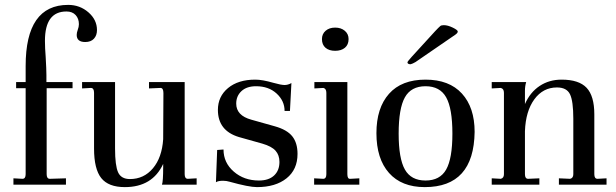

<svg xmlns="http://www.w3.org/2000/svg" viewBox="-20 -756 2523 786"><path d="M35 0V-26L72 -24Q85 -24 85 -43V-395H46V-420H85V-486Q85 -736 259 -736Q307 -736 342 -705.5Q377 -675 377 -633Q377 -611 364.5 -597.5Q352 -584 329 -584Q294 -584 294 -613Q294 -622 298 -633Q303 -646 303 -657Q303 -680 289.5 -694.5Q276 -709 252 -709Q164 -709 164 -589Q164 -560 167 -523Q170 -471 170 -449V-420H277V-395H171V-43Q171 -24 184 -24L250 -26V0Z M491 10Q424 10 394.5 -27Q365 -64 365 -148V-376Q365 -396 352 -396L316 -394V-420H451V-148Q451 -78 463.5 -50.5Q476 -23 512 -23Q569 -23 606 -67Q643 -111 648 -186L649 -375Q649 -396 637 -396L590 -394V-420H736V-43Q736 -24 749 -24L785 -26V0H643Q648 -13 648 -72V-85Q604 10 491 10Z M1032 10Q999 10 920 -12Q907 -16 893 -16Q873 -16 864 -10L869 -142L895 -144Q895 -90 937 -53.5Q979 -17 1040 -17Q1080 -17 1102 -37.5Q1124 -58 1124 -93Q1124 -121 1108 -139Q1092 -157 1054 -168L958 -195Q872 -221 872 -306Q872 -361 913.5 -395.5Q955 -430 1025 -430Q1054 -430 1099 -417Q1131 -408 1145 -408Q1159 -408 1173 -416L1167 -302H1145Q1145 -343 1112.5 -373Q1080 -403 1028 -403Q990 -403 968.5 -383Q947 -363 947 -332Q947 -283 1009 -266L1105 -239Q1155 -225 1176.5 -198Q1198 -171 1198 -126Q1198 -62 1153 -26Q1108 10 1032 10Z M1266 0V-26L1303 -24Q1316 -24 1316 -43V-376Q1316 -393 1304 -396L1267 -394V-420H1402V-43Q1402 -33 1405 -28Q1408 -23 1415 -24L1451 -26V0ZM1298 -596Q1298 -617 1313 -630Q1328 -643 1352 -643Q1376 -643 1391.5 -630Q1407 -617 1407 -596Q1407 -573 1392 -560.5Q1377 -548 1352 -548Q1327 -548 1312.5 -560.5Q1298 -573 1298 -596Z M1719 10Q1624 10 1572.5 -48Q1521 -106 1521 -211Q1521 -314 1572.5 -372Q1624 -430 1722 -430Q1819 -430 1871 -373Q1923 -316 1923 -216Q1920 10 1719 10ZM1832 -209Q1832 -312 1806.5 -357.5Q1781 -403 1722 -403Q1663 -403 1637.5 -357.5Q1612 -312 1612 -209Q1612 -107 1637.5 -62Q1663 -17 1722 -17Q1781 -17 1806.5 -62Q1832 -107 1832 -209ZM1661 -493Q1648 -493 1648 -501Q1648 -504 1666 -524L1761 -628Q1776 -644 1782 -649Q1786 -653 1797 -653Q1813 -653 1833.5 -643Q1854 -633 1854 -627Q1854 -621 1844 -614L1681 -502Q1669 -495 1661 -493Z M1993 0V-26L2030 -24Q2043 -27 2043 -43V-376Q2043 -393 2030 -396L1993 -394V-420H2134Q2129 -403 2129 -385V-330Q2150 -378 2189 -404Q2228 -430 2279 -430Q2350 -430 2381.5 -396.5Q2413 -363 2413 -288V-43Q2413 -24 2426 -24L2463 -26V0H2268V-26L2314 -24Q2327 -27 2327 -43V-270Q2327 -342 2313.5 -370Q2300 -398 2260 -398Q2203 -398 2167.5 -349.5Q2132 -301 2129 -219V-43Q2129 -24 2142 -24L2188 -26V0Z"/></svg>

Font: UnnaRegular
Style: Regular
Weight: 400
Designer: Jorge de Buen Unna
Foundry: Omnibus-Type
Version: Version 2.008;hotconv 1.0.109;makeotfexe 2.5.65596